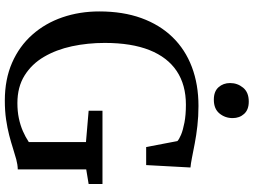

<svg xmlns="http://www.w3.org/2000/svg" viewBox="-142 -848 1000 756"><g transform="rotate(90 358.0 -470.0)"><path d="M376 11Q292.5 11 227.2 -17.5Q162 -46 116.8 -97Q71.5 -148 48.2 -215.8Q25 -283.5 25 -361Q25 -454 51.2 -526.5Q77.5 -599 126.2 -649.2Q175 -699.5 243.8 -725.5Q312.5 -751.5 397.5 -751.5Q438 -751.5 475.5 -747.2Q513 -743 545 -736.8Q577 -730.5 601.5 -725.8Q626 -721 639.5 -720L630 -545.5H559L535.5 -668.5Q529 -675 510.8 -682.8Q492.5 -690.5 462.8 -696.2Q433 -702 392 -702Q314 -702 259.8 -665.8Q205.5 -629.5 177.2 -558.5Q149 -487.5 149 -382.5Q149 -315 162.2 -253.2Q175.5 -191.5 203.8 -143.2Q232 -95 277.2 -66.8Q322.5 -38.5 386 -38.5Q418 -38.5 445.5 -44.2Q473 -50 496.5 -60.2Q520 -70.5 539.5 -83.5V-308.5L416 -319V-373.5H704.5V-319L647 -309.5V-40Q628 -39.5 607.5 -34Q587 -28.5 563.8 -21Q540.5 -13.5 512.5 -6.2Q484.5 1 450.8 6Q417 11 376 11ZM372 -812Q340 -812 323.5 -830.5Q307 -849 307 -876Q307 -905 325.2 -927.2Q343.5 -949.5 379.5 -949.5H380.5Q412 -949.5 428.5 -931.2Q445 -913 445 -886Q445 -856.5 426.8 -834.2Q408.5 -812 373 -812Z"/></g></svg>

Font: Merriweather 36pt
Style: Regular
Weight: 400
Designer: Eben Sorkin
Foundry: Eben Sorkin
Version: Version 2.100